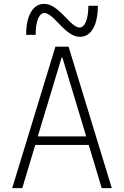

<svg xmlns="http://www.w3.org/2000/svg" viewBox="-20 -971 640 991"><path d="M43 0 266 -730H334L557 0H505L438 -223H162L95 0ZM175 -267H425L302 -674H298ZM392 -781Q368 -781 343 -797Q318 -813 280 -853Q254 -881 237.5 -892.5Q221 -904 209 -904Q189 -904 176.5 -874Q164 -844 164 -791H115Q115 -867 140 -909Q165 -951 208 -951Q232 -951 257 -935.5Q282 -920 320 -880Q346 -852 362.5 -840.5Q379 -829 391 -829Q411 -829 423.5 -859Q436 -889 436 -941H485Q485 -866 460.5 -823.5Q436 -781 392 -781Z"/></svg>

Font: M PLUS Code Latin 60 Light
Style: Regular
Weight: 300
Width: 7
Monospace: yes
Designer: Coji Morishita
Foundry: UNDERFOREST DESIGN
Version: Version 1.005; ttfautohint (v1.8.3)